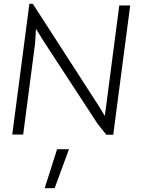

<svg xmlns="http://www.w3.org/2000/svg" viewBox="-20 -714 793 1019"><path d="M136 -694H154L509 -144L536 -99L543 -149L613 -685H671L581 1H544L498 -57L213 -493L171 -561L166 -482L103 0H45ZM283 78H346L270 285H217Z"/></svg>

Font: Bellota Text
Style: Italic
Weight: 400
Italic angle: -7.5°
Designer: Kemie Guaida
Foundry: Kemie Guaida
Version: Version 4.001